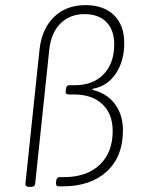

<svg xmlns="http://www.w3.org/2000/svg" viewBox="-20 -726 552 748"><path d="M94 2Q78 2 79 -10L134 -533Q143 -614 190.5 -660Q238 -706 313 -706Q384 -706 424 -667Q464 -628 464 -558Q464 -488 431 -439Q398 -390 341 -380L340 -376Q396 -363 427.5 -321Q459 -279 459 -218Q459 -116 396 -58Q333 0 224 0H209Q197 0 198 -14L199 -22Q201 -36 213 -36H229Q318 -36 368.5 -84Q419 -132 419 -216Q419 -282 379 -320Q339 -358 268 -358H247Q234 -358 236 -372L237 -380Q238 -394 250 -394H271Q343 -394 384 -437Q425 -480 425 -553Q425 -609 394.5 -640Q364 -671 309 -671Q252 -671 215.5 -634.5Q179 -598 172 -533L117 -10Q116 2 101 2Z"/></svg>

Font: Asap Semi Condensed Semi Condensed Thin
Style: Italic
Weight: 100
Width: 4
Italic angle: -6°
Designer: Pablo Cosgaya
Foundry: Omnibus-Type
Version: Version 3.001; ttfautohint (v1.8.4.7-5d5b)